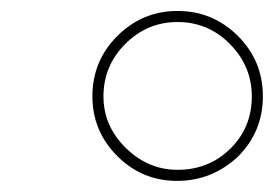

<svg xmlns="http://www.w3.org/2000/svg" viewBox="-20 -635 501 347"><path d="M147 -460.9Q147 -524.9 191.9 -569.8Q237.3 -615.2 300.8 -615.2Q364.7 -615.2 410.2 -569.8Q455.1 -524.9 455.1 -460.9Q455.1 -397 410.2 -352.1Q363.3 -308.1 299.8 -308.1Q236.8 -308.1 191.9 -353Q147 -397.9 147 -460.9ZM167 -460.9Q167 -407.2 207.3 -367.7Q247.6 -328.1 300.8 -328.1Q357.4 -328.1 396.2 -366.2Q435.1 -404.3 435.1 -460.9Q435.1 -515.1 395.8 -555.2Q356.4 -595.2 300.8 -595.2Q246.1 -595.2 206.5 -555.7Q167 -516.1 167 -460.9Z"/></svg>

Font: Hjet
Style: Italic
Weight: 400
Designer: T. Christopher White
Version: Version 1.2